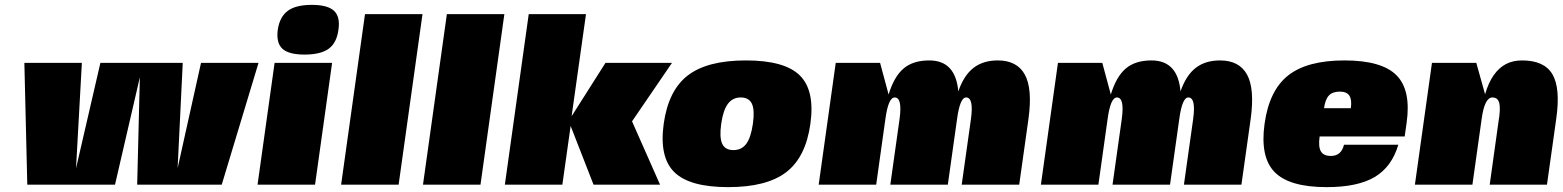

<svg xmlns="http://www.w3.org/2000/svg" viewBox="-20 -758 6413 788"><path d="M890 0H543L554 -441L452 0H92L80 -500H316L292 -67L392 -500H730L709 -68L805 -500H1041Z M1273 0H1037L1107 -500H1343ZM1120 -636Q1128 -689 1161 -713.5Q1194 -738 1259.5 -738Q1325 -738 1351 -713.5Q1377 -689 1369 -636Q1362 -582 1329 -558Q1296 -534 1230 -534Q1165 -534 1139 -558Q1113 -582 1120 -636Z M1380 0 1478 -700H1714L1616 0Z M1716 0 1814 -700H2050L1952 0Z M2385 -700 2326 -281 2465 -500H2738L2574 -260L2689 0H2416L2322 -241L2288 0H2052L2150 -700Z M2803 -448.5Q2883 -510 3041.5 -510Q3200 -510 3262.5 -448.5Q3325 -387 3306 -250Q3287 -113 3207 -51.5Q3127 10 2968.5 10Q2810 10 2747.5 -51.5Q2685 -113 2704 -250Q2723 -387 2803 -448.5ZM2940 -250Q2932 -194 2944 -168Q2956 -142 2990 -142Q3024 -142 3043 -168Q3062 -194 3070 -250Q3078 -306 3066 -332Q3054 -358 3020 -358Q2987 -358 2967.5 -332Q2948 -306 2940 -250Z M3652 -358Q3626 -358 3614 -271L3576 0H3340L3410 -500H3592L3627 -370Q3649 -443 3688 -476.5Q3727 -510 3794 -510Q3902 -510 3913 -383Q3936 -449 3975.5 -479.5Q4015 -510 4075 -510Q4154 -510 4186 -452Q4218 -394 4201 -270L4163 0H3927L3965 -270Q3977 -358 3945 -358Q3920 -358 3908 -270L3870 0H3634L3672 -270Q3684 -358 3652 -358Z M4564 -358Q4538 -358 4526 -271L4488 0H4252L4322 -500H4504L4539 -370Q4561 -443 4600 -476.5Q4639 -510 4706 -510Q4814 -510 4825 -383Q4848 -449 4887.5 -479.5Q4927 -510 4987 -510Q5066 -510 5098 -452Q5130 -394 5113 -270L5075 0H4839L4877 -270Q4889 -358 4857 -358Q4832 -358 4820 -270L4782 0H4546L4584 -270Q4596 -358 4564 -358Z M5745 -198H5396Q5390 -156 5401 -137Q5412 -118 5442 -118Q5485 -118 5496 -164H5719Q5692 -73 5622 -31.5Q5552 10 5425 10Q5272 10 5211.5 -51.5Q5151 -113 5170 -250Q5189 -387 5267 -448.5Q5345 -510 5498 -510Q5651 -510 5711.5 -449Q5772 -388 5753 -254ZM5479 -382Q5449 -382 5434 -366Q5419 -350 5414 -314H5524Q5529 -349 5518 -365.5Q5507 -382 5479 -382Z M6039 -500 6075 -371Q6089 -419 6110.5 -449.5Q6132 -480 6160.5 -495Q6189 -510 6227 -510Q6318 -510 6351.5 -453Q6385 -396 6367 -270L6329 0H6094L6130 -258Q6139 -310 6133.5 -334Q6128 -358 6105 -358Q6073 -358 6061 -270L6023 0H5787L5857 -500Z"/></svg>

Font: Fivo Sans Modern ExtBlk
Style: Regular
Weight: 900
Designer: Alexander Slobzheninov
Foundry: Alexander Slobzheninov
Version: 1.0